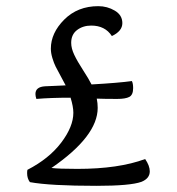

<svg xmlns="http://www.w3.org/2000/svg" viewBox="-20 -600 575 623"><path d="M408 -337Q412 -329 412 -314Q412 -292 399.5 -285.5Q387 -279 360 -279Q318 -279 294 -280Q297 -265 297 -250Q297 -158 147 -55Q170 -52 231 -52Q365 -52 451 -84Q466 -62 466 -44Q466 -21 439 -10Q403 3 293 3Q143 3 77 -9Q68 -21 68 -38Q68 -45 69 -49Q139 -85 178.5 -137Q218 -189 218 -234Q218 -254 209 -283Q145 -283 98 -279Q95 -288 95 -295Q95 -318 126 -320Q136 -320 161 -321.5Q186 -323 193 -323Q188 -333 177 -353Q166 -373 160.5 -384Q155 -395 150 -411.5Q145 -428 145 -442Q145 -493 188.5 -536.5Q232 -580 299 -580Q328 -580 352.5 -565.5Q377 -551 377 -525Q377 -499 343 -483Q321 -517 276 -517Q249 -517 230 -502.5Q211 -488 211 -461Q211 -443 221 -422Q231 -401 249.5 -372.5Q268 -344 277 -326Q365 -331 408 -337Z"/></svg>

Font: Overlock SC
Style: Regular
Weight: 400
Designer: Dario Muhafara
Foundry: Dario Manuel Muhafara
Version: Version 1.001